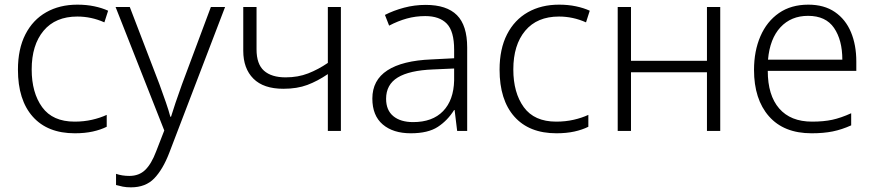

<svg xmlns="http://www.w3.org/2000/svg" viewBox="-20 -562 3751 824"><path d="M301 10Q184 10 120.5 -61.5Q57 -133 57 -263Q57 -352 89 -414.5Q121 -477 178.5 -509.5Q236 -542 312 -542Q351 -542 384.5 -535Q418 -528 444 -516L428 -466Q372 -491 312 -491Q218 -491 167 -430Q116 -369 116 -264Q116 -164 161 -102Q206 -40 300 -40Q340 -40 375 -48Q410 -56 438 -69V-18Q412 -5 378 2.5Q344 10 301 10Z M476 -532H537L664 -201Q680 -157 692 -122.5Q704 -88 711 -61H714Q721 -84 733 -120Q745 -156 761 -200L885 -532H946L706 95Q679 165 642 203.5Q605 242 542 242Q522 242 507 239Q492 236 478 232V184Q504 193 535 193Q577 193 603.5 167Q630 141 650 88L685 -2Z M1081 -532V-350Q1081 -287 1113 -258.5Q1145 -230 1206 -230Q1259 -230 1302.5 -247Q1346 -264 1387 -292V-532H1443V0H1387V-244Q1343 -214 1299 -197.5Q1255 -181 1196 -181Q1111 -181 1067.5 -224.5Q1024 -268 1024 -344V-532Z M1807 -541Q1897 -541 1941 -497Q1985 -453 1985 -358V0H1942L1931 -90H1929Q1901 -45 1859 -17.5Q1817 10 1743 10Q1667 10 1622.5 -28Q1578 -66 1578 -139Q1578 -218 1642.5 -260Q1707 -302 1832 -307L1929 -312V-349Q1929 -428 1897.5 -460.5Q1866 -493 1805 -493Q1764 -493 1726 -482.5Q1688 -472 1650 -452L1632 -498Q1669 -517 1714 -529Q1759 -541 1807 -541ZM1929 -268 1839 -264Q1737 -260 1687 -229.5Q1637 -199 1637 -138Q1637 -89 1668 -63.5Q1699 -38 1753 -38Q1836 -38 1881.5 -85Q1927 -132 1929 -217Z M2368 10Q2251 10 2187.5 -61.5Q2124 -133 2124 -263Q2124 -352 2156 -414.5Q2188 -477 2245.5 -509.5Q2303 -542 2379 -542Q2418 -542 2451.5 -535Q2485 -528 2511 -516L2495 -466Q2439 -491 2379 -491Q2285 -491 2234 -430Q2183 -369 2183 -264Q2183 -164 2228 -102Q2273 -40 2367 -40Q2407 -40 2442 -48Q2477 -56 2505 -69V-18Q2479 -5 2445 2.5Q2411 10 2368 10Z M2688 -532V-301H3014V-532H3071V0H3014V-252H2688V0H2631V-532Z M3449 -542Q3517 -542 3563 -510.5Q3609 -479 3632 -424Q3655 -369 3655 -298V-258H3275Q3275 -153 3324 -96.5Q3373 -40 3465 -40Q3515 -40 3552 -48Q3589 -56 3633 -76V-24Q3593 -6 3554 2Q3515 10 3463 10Q3344 10 3280 -63Q3216 -136 3216 -262Q3216 -343 3243.5 -406.5Q3271 -470 3323 -506Q3375 -542 3449 -542ZM3448 -494Q3375 -494 3329.5 -445Q3284 -396 3276 -306H3595Q3595 -390 3559.5 -442Q3524 -494 3448 -494Z"/></svg>

Font: BC Sans Light
Style: Regular
Weight: 300
Designer: Monotype Design Team
Foundry: Monotype Imaging Inc.
Version: Version 2.000;GOOG;noto-source:20170915:90ef993387c0